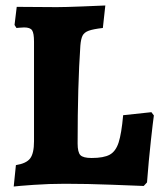

<svg xmlns="http://www.w3.org/2000/svg" viewBox="-20 -670 582 700"><path d="M38 -68Q76 -74 90 -92.5Q104 -111 104 -155V-518Q104 -549 97 -559.5Q90 -570 68 -570Q59 -570 51 -569Q43 -568 40 -568L33 -579L41 -645L187 -644Q216 -644 279.5 -646.5Q343 -649 364 -650L355 -568Q320 -564 303.5 -558Q287 -552 281 -540Q275 -528 273 -504Q263 -360 263 -147Q263 -115 273 -104.5Q283 -94 314 -94Q358 -94 380 -106Q402 -118 412.5 -150.5Q423 -183 429 -250L532 -261L541 -249Q538 -229 530 -156.5Q522 -84 516 -5L504 8Q477 7 387.5 3.5Q298 0 217 0Q158 0 102 4Q46 8 30 10Z"/></svg>

Font: Alegreya ExtraBold
Style: Regular
Weight: 800
Designer: Juan Pablo del Peral
Foundry: Huerta Tipografica
Version: Version 2.007; ttfautohint (v1.6)